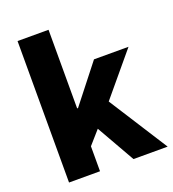

<svg xmlns="http://www.w3.org/2000/svg" viewBox="-143 -909 920 1019"><g transform="rotate(-20 317.0 -399.5)"><path d="M72 0V-799H247V-355H252L420 -569H615L417 -332L629 0H436L313 -216L247 -141V0Z"/></g></svg>

Font: Source Han Sans TC Heavy
Style: Regular
Weight: 900
Designer: Ryoko NISHIZUKA Ë•øÂ°öÊ∂ºÂ≠ê (kana, bopomofo & ideographs); Paul D. Hunt (Latin, Greek & Cyrillic); Sandoll Communicatio
Foundry: Adobe
Version: Version 2.004;hotconv 1.0.118;makeotfexe 2.5.65603